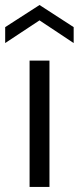

<svg xmlns="http://www.w3.org/2000/svg" viewBox="-43 -740 311 760"><path d="M74.1 -500H152.8V0H74.1ZM-22.5 -632.6 113.4 -720.2 248.6 -632.6V-569.6L113.4 -659.4L-22.5 -569.6Z"/></svg>

Font: AF Albert Sans Medium
Style: Regular
Weight: 500
Designer: Andreas Rasmussen
Foundry: a.Foundry
Version: Version 1.300;Glyphs 3.2 (3231)